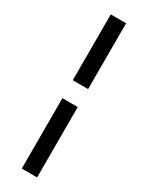

<svg xmlns="http://www.w3.org/2000/svg" viewBox="-274 -962 896 1164"><g transform="rotate(30 174.5 -380.5)"><path d="M120.6 -459V-919.9H228V-459ZM120.6 159.2V-333.5H228V159.2Z"/></g></svg>

Font: FjallaOne
Style: Regular
Weight: 400
Designer: Irina Smirnova
Foundry: Irina Smirnova
Version: Version 1.001